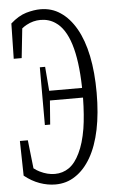

<svg xmlns="http://www.w3.org/2000/svg" viewBox="-57 -794 540 917"><g transform="rotate(-5 212.5 -335.0)"><path d="M170.9 -479Q175.3 -421.9 180.2 -363.3Q180.2 -363.3 337.9 -363.3Q337.9 -365.7 337.9 -368.2Q332 -621.1 239.7 -682.6Q208.5 -704.1 168 -704.1Q132.8 -704.1 100.6 -686.5Q90.3 -681.2 78.1 -671.4Q70.3 -604 63 -530.3Q63 -530.3 24.9 -530.3Q26.4 -618.2 28.3 -699.2Q65.9 -732.9 103.5 -744.1Q141.6 -754.9 171.9 -754.9Q226.1 -754.9 267.6 -726.6Q310.5 -698.2 341.8 -643.8Q373 -589.4 389.2 -511.2Q405.3 -433.1 405.3 -334.5Q405.3 -235.8 389.2 -158Q373 -80.1 341.8 -25.9Q310.5 28.3 267.1 56.6Q225.1 85 171.4 85Q134.3 85 96.4 71.5Q58.6 58.1 23.4 29.8Q22 -48.8 20 -136.7Q20 -136.7 58.1 -136.7Q65.9 -64 73.2 -1Q87.9 10.3 101.1 16.6Q137.7 34.7 172.9 34.7Q210.9 34.7 241.2 13.7Q271.5 -7.8 293 -53.2Q315.4 -98.6 327.1 -168.5Q336.9 -229.5 338.4 -316.9Q338.4 -316.9 179.7 -316.9Q175.3 -258.3 170.9 -202.1Q170.9 -202.1 145.5 -202.1Q145.5 -340.3 145.5 -479Q145.5 -479 170.9 -479Z"/></g></svg>

Font: Scarab Serif
Style: Light
Weight: 300
Designer: John Roberts
Foundry: Scarab
Version: 1.0